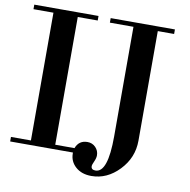

<svg xmlns="http://www.w3.org/2000/svg" viewBox="-92 -844 1031 1042"><g transform="rotate(10 424.0 -323.0)"><path d="M434 -729V-754H788V-729H698V-125Q698 -31 631.5 38.5Q565 108 479 108Q425 108 392 78.5Q359 49 359 5V0H13V-25H123V-729H13V-754H367V-729H257V-25H363Q380 -70 427 -70Q454 -70 472 -51.5Q490 -33 490 -7Q490 8 481 27.5Q472 47 472 55Q472 75 496 75Q564 75 564 -125V-729Z"/></g></svg>

Font: Libre Bodoni
Style: Regular
Weight: 400
Designer: Pablo Impallari, Rodrigo Fuenzalida
Foundry: Pablo Impallari, Rodrigo Fuenzalida
Version: Version 1.001